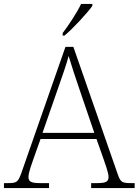

<svg xmlns="http://www.w3.org/2000/svg" viewBox="-23 -951 701 971"><path d="M294 -784V-771H303C347 -807 419 -886 444 -921V-931H387C366 -886 323 -822 294 -784ZM-3 0H225V-25H178C130 -25 121 -35 121 -57C121 -78 139 -127 145 -144L182 -248H465L502 -143C508 -125 526 -77 526 -57C526 -35 517 -25 470 -25H438V0H658V-25H638C593 -25 586 -30 571 -74L348 -714H308L86 -79C69 -31 63 -25 18 -25H-3ZM192 -279 271 -506C288 -555 316 -633 324 -668C337 -624 361 -551 380 -496L454 -279Z"/></svg>

Font: Noto Serif Myanmar ExtraLight
Style: Regular
Weight: 200
Designer: Ben Mitchell and the Monotype Design Team
Foundry: Monotype Imaging Inc.
Version: Version 2.106